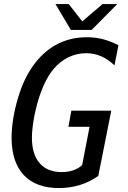

<svg xmlns="http://www.w3.org/2000/svg" viewBox="-20 -929 642 963"><path d="M258.3 -908.7H324.7L392.6 -821.8L494.6 -908.7H568.4L439.5 -778.8H335.4ZM274.9 14.2Q217.3 14.2 173.1 -2.4Q128.9 -19 98.9 -51.3Q68.8 -83.5 53.5 -130.4Q38.1 -177.2 38.1 -237.8Q38.1 -283.7 46.4 -334.5Q54.7 -385.3 69.8 -436Q86.9 -493.7 108.9 -537.6Q130.9 -581.5 160.2 -618.2Q260.7 -742.2 416 -742.2Q457.5 -742.2 495.4 -732.7Q533.2 -723.1 574.2 -702.1L554.2 -601.1Q491.2 -662.1 412.6 -662.1Q365.2 -662.1 323.2 -641.8Q281.2 -621.6 248 -582Q224.1 -553.2 206.1 -515.6Q188 -478 173.8 -433.1Q165.5 -405.8 159.2 -378.9Q152.8 -352.1 148.7 -326.9Q144.5 -301.8 142.3 -279.1Q140.1 -256.3 140.1 -237.8Q140.1 -155.8 178.7 -110.8Q217.3 -65.9 289.6 -65.9Q321.8 -65.9 347.9 -75Q374 -84 392.1 -101.1L429.2 -293H323.2L337.9 -374H538.1L473.1 -46.9Q431.2 -16.6 380.9 -1.2Q330.6 14.2 274.9 14.2Z"/></svg>

Font: Hack
Style: Italic
Weight: 400
Italic angle: -11°
Monospace: yes
Designer: Christopher Simpkins
Foundry: Christopher Simpkins
Version: Version 2.019; ttfautohint (v1.4.1) -l 4 -r 80 -G 350 -x 0 -